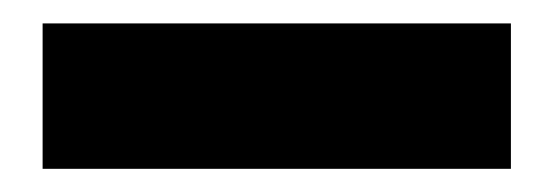

<svg xmlns="http://www.w3.org/2000/svg" viewBox="-20 -20 473 164"><path d="M16.4 0H416.4V124.2H16.4Z"/></svg>

Font: Oak Sans Light
Style: Regular
Weight: 400
Designer: Erik Kennedy, Walven
Foundry: Erik Kennedy, Walven
Version: Version 1.100;Glyphs 3.1.2 (3151)